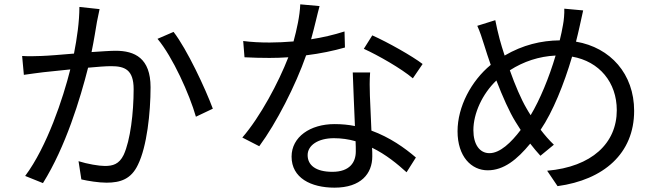

<svg xmlns="http://www.w3.org/2000/svg" viewBox="-20 -819 3040 885"><path d="M346 -787C346 -720 335 -643 321 -572C261 -567 203 -562 170 -561C139 -560 113 -559 82 -561L90 -474C116 -478 156 -483 179 -486C205 -489 253 -494 304 -499C271 -367 197 -143 96 -8L178 25C283 -143 350 -365 386 -507C429 -511 468 -514 492 -514C555 -514 596 -498 596 -408C596 -300 581 -172 550 -105C529 -62 500 -54 463 -54C436 -54 383 -63 342 -76L355 8C386 15 434 23 471 23C536 23 585 6 616 -60C657 -143 674 -299 674 -417C674 -551 601 -585 513 -585C489 -585 448 -582 402 -579C413 -632 422 -690 427 -719C431 -738 435 -759 439 -777ZM706 -640C776 -557 854 -383 883 -281L961 -318C927 -410 842 -592 780 -672Z M1928 -524C1881 -560 1768 -624 1696 -656L1657 -594C1723 -564 1830 -503 1883 -458ZM1568 -674C1518 -658 1466 -646 1414 -638C1430 -695 1443 -755 1453 -791L1364 -799C1362 -746 1348 -683 1333 -628C1295 -625 1258 -623 1223 -623C1180 -623 1138 -625 1101 -630L1107 -555C1144 -553 1185 -552 1222 -552C1251 -552 1280 -553 1309 -555C1264 -439 1180 -281 1097 -185L1175 -145C1254 -252 1342 -424 1391 -564C1456 -572 1518 -585 1570 -600ZM1620 -121C1620 -72 1593 -27 1512 -27C1435 -27 1398 -58 1398 -104C1398 -149 1446 -182 1519 -182C1554 -182 1588 -177 1619 -168C1620 -150 1620 -134 1620 -121ZM1606 -485C1608 -416 1613 -319 1616 -238C1587 -244 1555 -247 1522 -247C1410 -247 1324 -188 1324 -97C1324 1 1413 46 1522 46C1644 46 1696 -19 1696 -98C1696 -109 1696 -123 1695 -138C1759 -107 1812 -63 1854 -25L1897 -93C1846 -137 1777 -186 1692 -217C1690 -277 1686 -342 1685 -378C1684 -415 1683 -444 1686 -485Z M2406 -321C2383 -360 2354 -427 2330 -495C2394 -536 2464 -559 2541 -563C2511 -461 2468 -358 2426 -288C2419 -299 2412 -310 2406 -321ZM2236 -113C2191 -113 2162 -153 2162 -219C2162 -296 2203 -386 2268 -448C2297 -373 2328 -303 2356 -258C2364 -245 2372 -232 2380 -220C2336 -162 2285 -113 2236 -113ZM2581 -779C2582 -757 2579 -724 2575 -704C2571 -681 2566 -657 2560 -633C2474 -632 2390 -612 2306 -563C2297 -591 2289 -616 2283 -639C2276 -666 2268 -699 2263 -726L2180 -700C2192 -674 2202 -643 2212 -611C2221 -582 2231 -551 2242 -520C2152 -446 2089 -327 2089 -214C2089 -97 2153 -34 2228 -34C2302 -34 2363 -83 2424 -157C2439 -137 2455 -119 2471 -101L2533 -152C2512 -172 2491 -196 2472 -221C2528 -303 2580 -432 2617 -558C2743 -536 2823 -439 2823 -311C2823 -159 2708 -50 2502 -32L2550 39C2762 10 2903 -111 2903 -308C2903 -478 2794 -600 2635 -627C2641 -650 2646 -672 2651 -694C2656 -713 2662 -747 2668 -771Z"/></svg>

Font: Noto Sans CJK KR Regular
Style: Regular
Weight: 400
Designer: Ryoko NISHIZUKA (kana & ideographs); Paul D. Hunt (Latin, Greek & Cyrillic); Wenlong ZHANG (bopomofo); Sandoll Communica
Foundry: Adobe Systems Incorporated
Version: Version 1.004;PS 1.004;hotconv 1.0.82;makeotf.lib2.5.63406